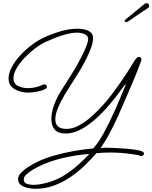

<svg xmlns="http://www.w3.org/2000/svg" viewBox="-20 -853 961 1211"><path d="M203 338Q181 338 155.5 332.5Q130 327 112 314Q94 301 94 277Q94 256 114 235.5Q134 215 160.5 198.5Q187 182 205 173Q256 147 318.5 129Q381 111 446 99.5Q511 88 569 83Q588 60 604 36Q620 12 634 -13Q674 -87 708 -164.5Q742 -242 773 -319L769 -320Q748 -291 717.5 -251Q687 -211 649.5 -169Q612 -127 569.5 -91Q527 -55 483 -33Q439 -11 395 -11Q345 -11 324.5 -36Q304 -61 304 -101Q304 -145 321.5 -191.5Q339 -238 362 -275Q397 -331 433 -387.5Q469 -444 498 -503Q505 -516 513.5 -535Q522 -554 529 -573.5Q536 -593 536 -607Q536 -622 524.5 -631Q513 -640 497 -643.5Q481 -647 467 -647Q436 -647 399 -637.5Q362 -628 327 -614Q292 -600 264 -587Q236 -574 201.5 -548Q167 -522 136 -489.5Q105 -457 85 -423Q65 -389 65 -359Q65 -325 93.5 -311Q122 -297 156 -297Q180 -297 204 -302.5Q228 -308 248 -318Q254 -321 259 -321Q266 -321 271 -316.5Q276 -312 276 -306Q276 -296 261 -289Q246 -282 225 -277.5Q204 -273 185.5 -271Q167 -269 159 -269Q128 -269 99 -278.5Q70 -288 52 -307.5Q34 -327 34 -357Q34 -392 54.5 -430Q75 -468 107.5 -503.5Q140 -539 177.5 -567.5Q215 -596 248 -612Q295 -635 355 -653.5Q415 -672 469 -672Q491 -672 513.5 -667Q536 -662 551.5 -649.5Q567 -637 567 -614Q567 -586 554.5 -552Q542 -518 529 -492Q500 -432 463 -375Q426 -318 391 -261Q378 -239 363.5 -211Q349 -183 339 -154Q329 -125 329 -100Q329 -40 399 -40Q437 -40 473 -59Q509 -78 541 -104.5Q573 -131 595 -154Q645 -204 687 -260Q729 -316 767 -373Q778 -390 789.5 -407.5Q801 -425 811 -442Q817 -451 822.5 -461Q828 -471 835 -479Q839 -484 844 -489Q849 -494 857 -494Q865 -494 868.5 -488.5Q872 -483 872 -477Q872 -471 869 -465Q849 -411 826.5 -357Q804 -303 781 -250Q754 -187 726 -124Q698 -61 665 0Q643 39 615 80Q627 79 639 79Q651 79 662 79Q680 79 709.5 80.5Q739 82 771 84.5Q803 87 831 91Q859 95 875 101Q888 106 888 116Q888 121 884 126Q880 131 872 131Q868 131 866 130Q851 125 835.5 122.5Q820 120 804 118Q740 109 675 109Q653 109 631.5 110Q610 111 588 113Q555 152 513 192Q471 232 422.5 265Q374 298 318.5 318Q263 338 203 338ZM189 313Q217 313 247 306.5Q277 300 302 292Q348 277 392 248.5Q436 220 475 185Q514 150 543 118Q462 124 377.5 143.5Q293 163 222 198Q208 205 186 218Q164 231 147 246.5Q130 262 130 279Q130 300 150 306.5Q170 313 189 313ZM910 -800Q878 -780 845.5 -757Q813 -734 787 -717Q781 -714 776 -714Q766 -714 766 -721Q766 -726 772 -730L890 -827Q898 -833 904 -833Q912 -833 916.5 -828Q921 -823 921 -817Q921 -807 910 -800Z"/></svg>

Font: Ms Madi
Style: Regular
Weight: 400
Designer: Robert E. Leuschke
Foundry: Robert E. Leuschke
Version: Version 1.010; ttfautohint (v1.8.3)